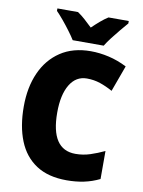

<svg xmlns="http://www.w3.org/2000/svg" viewBox="-100 -995 797 1073"><g transform="rotate(10 298.5 -458.5)"><path d="M368 -570Q306 -570 271.5 -512.5Q237 -455 237 -354Q237 -144 377 -144Q420 -144 460 -157Q500 -170 540 -189V-30Q497 -9 451.5 0.5Q406 10 354 10Q249 10 181 -34.5Q113 -79 80 -161Q47 -243 47 -355Q47 -464 84 -547Q121 -630 191.5 -677Q262 -724 363 -724Q413 -724 465.5 -712Q518 -700 569 -674L515 -526Q479 -546 443.5 -558Q408 -570 368 -570ZM252 -767Q239 -788 218.5 -815.5Q198 -843 176 -869.5Q154 -896 137 -913V-927H254Q276 -912 295.5 -894.5Q315 -877 339 -854Q363 -877 384 -895Q405 -913 427 -927H542V-913Q526 -895 504.5 -869Q483 -843 462 -816Q441 -789 428 -767Z"/></g></svg>

Font: Noto Sans Myanmar SemiCondensed Black
Style: Regular
Weight: 900
Width: 4
Designer: Monotype Design Team
Foundry: Monotype Imaging Inc.
Version: Version 2.107; ttfautohint (v1.8.4.7-5d5b)